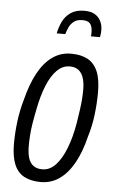

<svg xmlns="http://www.w3.org/2000/svg" viewBox="-53 -760 488 809"><g transform="rotate(5 191.0 -355.5)"><path d="M150 12Q109 12 80.5 -3Q52 -18 38 -51.5Q24 -85 24 -138Q24 -185 30 -233Q36 -281 49 -326Q66 -394 91.5 -441Q117 -488 152 -513Q187 -538 231 -538Q273 -538 301 -523Q329 -508 343.5 -475Q358 -442 358 -386Q358 -339 352 -290Q346 -241 332 -196Q316 -130 290 -83.5Q264 -37 229 -12.5Q194 12 150 12ZM152 -42Q184 -42 209 -69Q234 -96 252 -143Q270 -190 280 -249Q285 -281 288.5 -306Q292 -331 293.5 -351.5Q295 -372 295 -390Q295 -423 287.5 -443.5Q280 -464 266 -474Q252 -484 230 -484Q200 -484 176 -460Q152 -436 134.5 -393Q117 -350 106 -293Q99 -259 94.5 -231Q90 -203 88.5 -179.5Q87 -156 87 -136Q87 -103 94 -82.5Q101 -62 115.5 -52Q130 -42 152 -42ZM271 -723Q299 -723 315.5 -713Q332 -703 340.5 -686Q349 -669 349 -649Q349 -642 348.5 -634.5Q348 -627 346 -618H308Q310 -641 306.5 -655.5Q303 -670 293.5 -676.5Q284 -683 266 -683Q243 -683 229.5 -672Q216 -661 209.5 -646Q203 -631 199 -618H163Q168 -644 179.5 -668Q191 -692 213.5 -707.5Q236 -723 271 -723Z"/></g></svg>

Font: Archivo ExtraCondensed Light
Style: Italic
Weight: 300
Width: 2
Italic angle: -10°
Designer: Hector Gatti
Foundry: Omnibus-Type
Version: Version 2.001